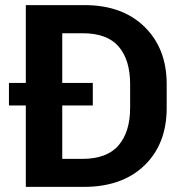

<svg xmlns="http://www.w3.org/2000/svg" viewBox="-20 -731 720 751"><path d="M308 0H81V-318.5H15V-406.5H81V-711H310.5Q458.5 -711 545.2 -626.2Q632 -541.5 632 -401.5V-309Q632 -168 545 -84Q458 0 308 0ZM301 -109.5Q398.5 -109.5 443.8 -162.5Q489 -215.5 489 -309V-402.5Q489 -496.5 444.2 -548.8Q399.5 -601 303 -601H223.5V-406.5H343V-318.5H223.5V-109.5Z"/></svg>

Font: Roberto Sans
Style: Bold
Weight: 700
Designer: Google (font) & Cristiano Sobral (main changes)
Version: Version 1.000;October 12, 2021;FontCreator 14.0.0.2814 64-bi